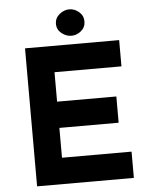

<svg xmlns="http://www.w3.org/2000/svg" viewBox="-61 -971 787 1020"><g transform="rotate(-5 333.0 -461.0)"><path d="M95 -736H597V-596H240V-439H556V-299H240V-140H611V0H95ZM270 -851Q270 -882 294.5 -902Q319 -922 347 -922Q375 -922 398.5 -902Q422 -882 422 -851Q422 -820 398.5 -800.5Q375 -781 347 -781Q319 -781 294.5 -800.5Q270 -820 270 -851Z"/></g></svg>

Font: Reem Kufi Ink
Style: Bold
Weight: 700
Designer: Khaled Hosny
Version: Version 1.002